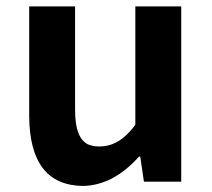

<svg xmlns="http://www.w3.org/2000/svg" viewBox="-20 -580 677 613"><path d="M245.1 13.7Q74.2 11.7 73.2 -210V-559.6H219.7V-228.5Q219.7 -133.8 265.6 -117.2Q280.3 -112.3 297.9 -112.3Q351.6 -112.3 394.5 -160.2Q403.3 -169.9 412.1 -181.6V-559.6H558.6V0H439.5L427.7 -80.1H423.8Q341.8 11.7 245.1 13.7Z"/></svg>

Font: Taipei Sans TC Beta
Style: Bold
Weight: 700
Designer: JT Foundry
Foundry: JT Foundry
Version: Version 1.000